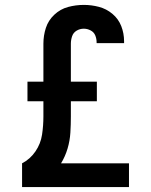

<svg xmlns="http://www.w3.org/2000/svg" viewBox="-20 -763 616 783"><path d="M70 0H506V-97H229Q246 -125 255.5 -157Q265 -189 267 -222Q269 -255 269 -288V-350H375V-430H269V-585Q269 -600 274 -615Q279 -630 292.5 -638Q306 -646 322 -646Q336 -646 349.5 -639Q363 -632 368.5 -618.5Q374 -605 374 -590Q374 -589 374 -587H486Q486 -591 486 -595Q486 -627 474.5 -656.5Q463 -686 438.5 -706.5Q414 -727 383.5 -735Q353 -743 322 -743Q289 -743 257.5 -734.5Q226 -726 201.5 -703Q177 -680 167 -649Q157 -618 157 -585V-430H92V-350H157V-288Q157 -251 151.5 -214Q146 -177 124.5 -145.5Q103 -114 70 -97Z"/></svg>

Font: Iosevka Sparkle Semibold
Style: Regular
Weight: 600
Designer: Belleve Invis
Foundry: Belleve Invis
Version: Version 4.5.0; ttfautohint (v1.8.3)